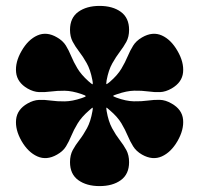

<svg xmlns="http://www.w3.org/2000/svg" viewBox="-20 -840 675 650"><path d="M53 -362.5Q75 -324.5 106.5 -310.5Q138 -296.5 173 -316.5Q193.5 -328 203.5 -344.5Q213.5 -361 221.5 -380.5Q229.5 -400 242.8 -422Q256 -444 282 -466.5Q288.5 -472 292 -475Q295.5 -478 293 -464Q287 -429 274.5 -406Q262 -383 248.8 -366Q235.5 -349 226.2 -331.8Q217 -314.5 217 -291Q217 -250.5 245 -230.2Q273 -210 317 -210Q361.5 -210 389.2 -230.2Q417 -250.5 417 -291Q417 -314.5 407.8 -331.8Q398.5 -349 385.2 -366Q372 -383 359.5 -406Q347 -429 341 -464Q338.5 -478 341.8 -475.2Q345 -472.5 351.5 -467Q378 -444.5 391 -422.5Q404 -400.5 412.2 -380.8Q420.5 -361 430.8 -344.5Q441 -328 461 -316.5Q496.5 -296.5 527.8 -310.5Q559 -324.5 581 -362.5Q603 -401 599.8 -435.2Q596.5 -469.5 561 -489.5Q540.5 -501.5 521 -502Q501.5 -502.5 480.2 -499.5Q459 -496.5 433 -497Q407 -497.5 374 -509.5Q361.5 -514 363.2 -515.8Q365 -517.5 376 -521Q409 -532.5 434.5 -533Q460 -533.5 481.2 -530.5Q502.5 -527.5 521.8 -528.2Q541 -529 561 -540.5Q596.5 -561 599.8 -595.2Q603 -629.5 581 -667.5Q559 -706 527.8 -720Q496.5 -734 461 -713.5Q441 -702 430.8 -685.5Q420.5 -669 412.2 -649.2Q404 -629.5 391 -607.5Q378 -585.5 352 -563Q344 -556.5 341.2 -555.2Q338.5 -554 341 -568.5Q347.5 -603 360 -625.2Q372.5 -647.5 385.5 -664.5Q398.5 -681.5 407.8 -698.5Q417 -715.5 417 -739Q417 -779.5 389.2 -799.8Q361.5 -820 317 -820Q273 -820 245 -799.8Q217 -779.5 217 -739Q217 -716 226 -699Q235 -682 248 -665.2Q261 -648.5 273.5 -626.2Q286 -604 292.5 -570Q296 -552.5 292 -555Q288 -557.5 279.5 -565Q254.5 -587.5 241.8 -609Q229 -630.5 221 -650Q213 -669.5 203 -685.8Q193 -702 173 -713.5Q138 -734 106.5 -720Q75 -706 53 -667.5Q31 -629.5 34.5 -595.2Q38 -561 73 -540.5Q93 -529 112.2 -528.2Q131.5 -527.5 152.5 -530.2Q173.5 -533 198.8 -532.8Q224 -532.5 256 -521.5Q269.5 -517 270.2 -514.8Q271 -512.5 257 -508Q224.5 -497 199 -496.8Q173.5 -496.5 152.5 -499.5Q131.5 -502.5 112.2 -501.8Q93 -501 73 -489.5Q38 -469.5 34.5 -435.2Q31 -401 53 -362.5Z"/></svg>

Font: Besley Black
Style: Regular
Weight: 900
Designer: Owen Earl
Foundry: indestructible type*
Version: Version 2.001